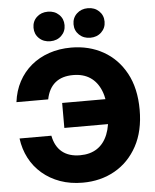

<svg xmlns="http://www.w3.org/2000/svg" viewBox="-62 -1000 855 1062"><g transform="rotate(-5 365.5 -468.5)"><path d="M354.5 11.2Q286.1 11.2 229.5 -9Q172.9 -29.3 129.9 -66.2Q86.9 -103 60.8 -153.1Q34.7 -203.1 26.9 -262.7H203.6Q209.5 -232.4 221.9 -209.7Q234.4 -187 253.4 -171.6Q272.5 -156.2 297.4 -148.7Q322.3 -141.1 352.5 -141.1Q408.7 -141.1 447.3 -166.5Q485.8 -191.9 505.9 -241.5Q525.9 -291 525.9 -363.3Q525.9 -435.5 505.9 -485.1Q485.8 -534.7 447.3 -560.5Q408.7 -586.4 352.5 -586.4Q321.8 -586.4 296.9 -578.9Q272 -571.3 253.2 -555.9Q234.4 -540.5 221.9 -517.6Q209.5 -494.6 203.6 -464.4H27.3Q35.2 -527.3 62.3 -577.9Q89.4 -628.4 132.3 -664.3Q175.3 -700.2 231.7 -719.5Q288.1 -738.8 354.5 -738.8Q453.6 -738.8 532.5 -694.6Q611.3 -650.4 657 -566.4Q702.6 -482.4 702.6 -363.3Q702.6 -245.1 657 -161.4Q611.3 -77.6 532.7 -33.2Q454.1 11.2 354.5 11.2ZM278.8 -299.3V-438H552.7V-299.3ZM465.8 -783.7Q428.7 -783.7 404.1 -807.1Q379.4 -830.6 379.4 -865.7Q379.4 -901.4 404.1 -924.6Q428.7 -947.8 465.8 -947.8Q502.9 -947.8 527.3 -924.6Q551.8 -901.4 551.8 -865.7Q551.8 -830.6 527.3 -807.1Q502.9 -783.7 465.8 -783.7ZM243.7 -783.7Q206.1 -783.7 181.6 -807.1Q157.2 -830.6 157.2 -865.7Q157.2 -901.4 181.6 -924.6Q206.1 -947.8 243.7 -947.8Q280.8 -947.8 305.2 -924.6Q329.6 -901.4 329.6 -865.7Q329.6 -830.6 305.2 -807.1Q280.8 -783.7 243.7 -783.7Z"/></g></svg>

Font: Inter 28pt ExtraBold
Style: Regular
Weight: 800
Designer: Rasmus Andersson
Foundry: rsms
Version: Version 4.001;git-66647c0bb